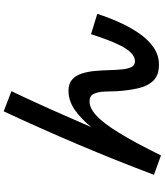

<svg xmlns="http://www.w3.org/2000/svg" viewBox="54 -891 892 1040"><g transform="rotate(-90 500.0 -371.0)"><path d="M835 -324 945 -290Q926 -231 899.5 -171.5Q873 -112 839 -63Q805 -14 763 15Q721 44 670 44Q613 44 583.5 14Q554 -16 542 -68Q530 -120 526 -184Q525 -216 524 -250Q523 -284 512 -308Q501 -332 471 -332Q435 -332 395 -296Q355 -260 302.5 -175.5Q250 -91 178 55L174 54L173 53L73 17Q153 -195 239 -397.5Q325 -600 417 -797L526 -755Q475 -648 426.5 -539.5Q378 -431 331 -322Q376 -378 425 -412Q474 -446 528 -446Q567 -446 589 -426.5Q611 -407 621.5 -374.5Q632 -342 635.5 -304Q639 -266 640 -227.5Q641 -189 644 -157Q647 -125 656.5 -105.5Q666 -86 688 -86Q712 -86 733 -106.5Q754 -127 772 -162Q790 -197 805.5 -239Q821 -281 835 -324Z"/></g></svg>

Font: Murecho Medium
Style: Regular
Weight: 500
Designer: Neil Summerour
Foundry: Positype
Version: Version 1.010; ttfautohint (v1.8.3)